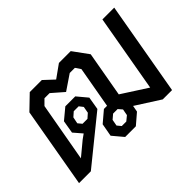

<svg xmlns="http://www.w3.org/2000/svg" viewBox="-95 -819 1080 1080"><g transform="rotate(-45 445.0 -279.0)"><path d="M869 -558 771 0H697L553 -92L546 -54L483 0H398L345 -63L359 -140L425 -196H450L494 -444L473 -475H432L342 -414L272 -475H231L200 -444L137 -91L219 -159L247 -179L204 -229L217 -306L282 -360H361L412 -299L399 -222L125 0H31L115 -479L197 -558H293L352 -503L429 -558H523L590 -466L542 -195L694 -97L775 -558ZM262 -245 281 -222H320L346 -245L353 -284L335 -307H296L270 -284ZM499 -118 479 -141H443L416 -118L409 -80L428 -57H464L492 -80Z"/></g></svg>

Font: Chakra Petch Medium
Style: Italic
Weight: 500
Italic angle: -10°
Designer: Katatrad Aksorn Co.,Ltd.
Foundry: Cadson Demak Co.,Ltd.
Version: Version 1.000; ttfautohint (v1.6)